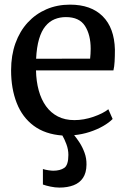

<svg xmlns="http://www.w3.org/2000/svg" viewBox="-20 -588 558 848"><path d="M242.5 240.5Q223.5 240.5 203.2 236.2Q183 232 169.5 227V158.5Q180 162 194 164Q208 166 215 166Q245.5 166 263.8 153.5Q282 141 282 96Q282 72 273 48.2Q264 24.5 255.5 10.5Q179.5 5 129 -32.5Q78.5 -70 53.8 -133.2Q29 -196.5 29 -277.5Q29 -343.5 48.2 -397Q67.5 -450.5 102.5 -488.5Q137.5 -526.5 185 -547Q232.5 -567.5 289 -567.5Q382 -567.5 433.5 -516.2Q485 -465 487.5 -369Q487.5 -338.5 486.2 -316.2Q485 -294 481 -277H139Q140 -229 151 -188.8Q162 -148.5 183.2 -119Q204.5 -89.5 235.8 -73.5Q267 -57.5 308.5 -57.5Q350 -57.5 392.8 -72.2Q435.5 -87 458.5 -105.5L477.5 -62.5Q462 -46.5 435.5 -31.2Q409 -16 376 -5.2Q343 5.5 307.5 9Q318.5 22 331.5 42Q344.5 62 353.5 86.8Q362.5 111.5 362 139.5Q361.5 175.5 346.5 197.8Q331.5 220 304.8 230.2Q278 240.5 242.5 240.5ZM139.5 -328.5 378 -329Q379 -337.5 379.8 -350.2Q380.5 -363 380.5 -372.5Q380.5 -434 355.5 -473.2Q330.5 -512.5 271 -512.5Q244 -512.5 221 -503Q198 -493.5 180.5 -472.2Q163 -451 152.5 -415.5Q142 -380 139.5 -328.5Z"/></svg>

Font: Merriweather 24pt
Style: Regular
Weight: 400
Designer: Eben Sorkin
Foundry: Eben Sorkin
Version: Version 2.100